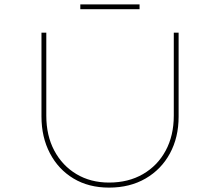

<svg xmlns="http://www.w3.org/2000/svg" viewBox="-20 -849 1003 875"><path d="M477 6Q384 6 315 -35.5Q246 -77 207.5 -150.5Q169 -224 169 -318V-700H191V-322Q191 -231 227.5 -162.5Q264 -94 328.5 -55.5Q393 -17 477 -17Q565 -17 631.5 -55.5Q698 -94 735 -162.5Q772 -231 772 -322V-700H794V-317Q794 -223 754.5 -150Q715 -77 643.5 -35.5Q572 6 477 6ZM346 -807V-829H616V-807Z"/></svg>

Font: Lexend Peta Thin
Style: Regular
Weight: 250
Version: Version 1.007